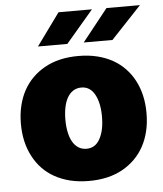

<svg xmlns="http://www.w3.org/2000/svg" viewBox="-54 -803 733 861"><g transform="rotate(-5 312.5 -373.0)"><path d="M312.5 9.9Q266.3 9.9 227.6 0.4Q188.9 -9.2 157.7 -26.8Q126.4 -44.4 103 -69.1Q79.5 -93.8 63.6 -124.3Q29.8 -187.9 29.8 -271.3Q29.8 -315.3 38.9 -353Q47.9 -390.6 64.8 -421.3Q81.7 -452.1 105.8 -476Q130 -500 160.5 -517Q223.7 -552.6 312.5 -552.6Q359 -552.6 397.7 -543Q436.4 -533.4 467.5 -515.8Q498.6 -498.2 522 -473.5Q545.5 -448.9 561.4 -418.7Q595.2 -355.1 595.2 -271.3Q595.2 -226.9 586.1 -189.5Q577.1 -152 560.2 -121.3Q543.3 -90.6 519 -66.6Q494.7 -42.6 464.5 -25.6Q401.3 9.9 312.5 9.9ZM313.9 -134.9Q353.3 -134.9 373.9 -172.6Q394.9 -210.6 394.9 -272.7Q394.9 -334.5 373.9 -372.5Q353 -410.5 313.9 -410.5Q293 -410.5 277.2 -400.4Q261.4 -390.3 250.9 -372Q240.4 -353.7 235.3 -328.3Q230.1 -302.9 230.1 -272.7Q230.1 -242.9 235.3 -217.5Q240.4 -192.1 250.7 -173.8Q261 -155.5 276.8 -145.2Q292.6 -134.9 313.9 -134.9ZM268.5 -610.8H136.4L241.5 -755.7H392ZM471.6 -610.8H342.3L457.4 -755.7H608Z"/></g></svg>

Font: Linik Sans Black
Style: Regular
Weight: 900
Designer: Fonts by Rasmus Andersson / Changes by Cristiano Sobral with parts from Marc Monis
Foundry: rsms
Version: Version 3.020; ttfautohint (v1.6)